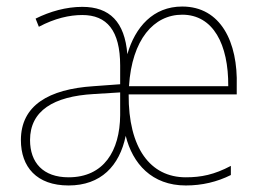

<svg xmlns="http://www.w3.org/2000/svg" viewBox="-20 -558 801 588"><path d="M538 -538C449 -538 394 -475 370 -392C362 -491 316 -537 232 -537C183 -537 133 -523 89 -501L99 -476C148 -502 193 -512 232 -512C307 -512 348 -465 348 -357V-300L266 -294C129 -285 44 -235 44 -129C44 -47 92 10 190 10C289 10 346 -50 365 -142C386 -57 445 10 549 10C599 10 645 -1 687 -22V-50C636 -23 596 -15 549 -15C440 -15 373 -105 374 -269H705V-295C709 -429 656 -538 538 -538ZM538 -513C633 -513 680 -422 679 -294H375C384 -437 451 -513 538 -513ZM267 -270 348 -275V-205C347 -96 298 -15 190 -15C112 -15 72 -60 72 -129C72 -219 144 -263 267 -270Z"/></svg>

Font: Noto Sans Arabic SemCond Thin
Style: Regular
Weight: 100
Width: 4
Designer: Monotype Design Team, Nadine Chahine, Nizar Qandah and Khaled Hosny
Foundry: Monotype Imaging Inc.
Version: Version 2.012